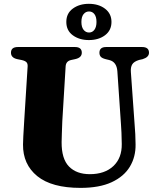

<svg xmlns="http://www.w3.org/2000/svg" viewBox="-20 -940 800 980"><path d="M597.5 -305 579 -576.5Q575.5 -624 538 -633.5L519.5 -638Q501.5 -642.5 494.5 -650.2Q487.5 -658 487.5 -671Q487.5 -700 522 -700H705Q740.5 -700 740.5 -671Q740.5 -648 708 -638L690 -634Q663.5 -626 654.8 -611.2Q646 -596.5 648 -572L667 -306Q671.5 -257 672 -203Q673 -139.5 642.8 -89.2Q612.5 -39 550 -10Q487.5 19 391 19Q244 19 170.2 -41Q96.5 -101 97.5 -202.5Q97.5 -217.5 99 -245Q100.5 -272.5 103.5 -322L121 -600.5Q122 -615 115.2 -622.2Q108.5 -629.5 91 -633.5L68.5 -638Q36 -645 36 -671Q36 -700 71.5 -700H362.5Q397.5 -700 397.5 -671Q397.5 -646 365 -638.5L342 -633.5Q316.5 -627.5 315 -601L298 -321Q296.5 -288 295.8 -261.2Q295 -234.5 294.5 -214.5Q294 -129 332.2 -90Q370.5 -51 438.5 -51Q514.5 -51 558.5 -92.2Q602.5 -133.5 601.5 -205Q601 -240 600 -262.5Q599 -285 597.5 -305ZM433.5 -735.5Q385 -735.5 351.8 -759.8Q318.5 -784 318.5 -828Q318.5 -872 351.8 -896.2Q385 -920.5 433.5 -920.5Q483.5 -920.5 516.2 -895.5Q549 -870.5 549 -828Q549 -785 516.2 -760.2Q483.5 -735.5 433.5 -735.5ZM434.5 -881.5Q417.5 -881.5 406.5 -867.8Q395.5 -854 395.5 -828Q395.5 -802 406.5 -788Q417.5 -774 434.5 -774Q451.5 -774 462 -788.2Q472.5 -802.5 472.5 -828Q472.5 -854 462 -867.8Q451.5 -881.5 434.5 -881.5Z"/></svg>

Font: Fraunces 9pt S000
Style: Bold
Weight: 700
Version: Version 1.000; ttfautohint (v1.8.3)